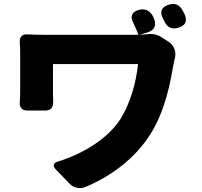

<svg xmlns="http://www.w3.org/2000/svg" viewBox="-20 -872 1020 971"><path d="M911 -805C908 -812 904 -818 900 -825C885 -849 863 -857 836 -849C797 -838 785 -813 805 -777C805 -776 806 -776 806 -775C808 -772 809 -769 811 -765C825 -733 848 -722 882 -732C919 -743 929 -766 913 -801C912 -802 912 -804 911 -805ZM300 24 333 58C354 79 385 85 414 73C550 15 665 -75 739 -191C818 -315 842 -459 859 -554C860 -558 861 -565 863 -572C874 -609 861 -643 831 -662L793 -686C776 -697 752 -702 734 -700C719 -698 703 -697 686 -696L723 -707C765 -719 774 -748 755 -787C740 -817 715 -831 682 -822L679 -821C647 -812 637 -788 654 -757C664 -737 672 -718 680 -696H655C577 -696 249 -696 206 -696C174 -696 142 -697 114 -698C93 -699 78 -684 80 -658C81 -641 82 -624 82 -609C82 -561 82 -447 82 -403C82 -387 81 -371 80 -355C78 -329 92 -313 117 -313H164H210C236 -313 251 -329 249 -362C248 -380 248 -395 248 -403C248 -447 248 -517 248 -548C318 -548 613 -548 678 -548C668 -448 637 -348 591 -273C523 -165 390 -91 273 -55C249 -49 245 -32 264 -13Z"/></svg>

Font: GenSenRounded2 TW H
Style: Regular
Weight: 900
Version: Version 2.100;PS 2.1;hotconv 16.6.51;makeotf.lib2.5.65220 DE